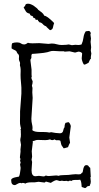

<svg xmlns="http://www.w3.org/2000/svg" viewBox="-20 -962 524 1013"><path d="M85.9 -374 92.8 -467.8V-500Q92.8 -505.9 91.8 -513.7L88.9 -548.8Q87.9 -557.6 88.4 -567.4Q88.9 -577.1 88.9 -584V-595.7Q88.9 -599.6 87.9 -605.5L85 -618.2L85.9 -627.9Q85.9 -632.8 84 -635.7Q82 -638.7 80.6 -644.5Q79.1 -650.4 80.1 -658.2Q81.1 -666 79.6 -670.4Q78.1 -674.8 75.7 -676.8Q73.2 -678.7 71.3 -681.2Q69.3 -683.6 68.8 -686.5Q68.4 -689.5 64.9 -692.9Q61.5 -696.3 54.2 -699.2Q46.9 -702.1 41 -707Q42 -713.9 41.5 -720.2Q41 -726.6 44.9 -734.4Q56.6 -738.3 69.8 -738.3Q83 -738.3 90.3 -732.9Q97.7 -727.5 106.9 -727.5Q116.2 -727.5 127 -736.3Q135.7 -733.4 151.4 -733.4L187.5 -734.4L235.4 -730.5L252.9 -732.4Q266.6 -732.4 279.3 -728.5Q292 -724.6 305.7 -724.6L329.1 -725.6L342.8 -727.5L359.4 -723.6L377 -725.6L393.6 -724.6Q401.4 -724.6 410.2 -727.5Q418 -744.1 420.4 -763.7Q422.9 -783.2 432.6 -796.9Q442.4 -798.8 447.8 -798.8Q453.1 -798.8 456.1 -793.9Q459 -789.1 459 -786.1L457 -780.3L460 -758.8L458 -741.2L460.9 -712.9L459 -695.3L461.9 -679.7L459 -660.2L460 -653.3Q455.1 -649.4 452.6 -642.6Q450.2 -635.7 447.3 -630.9Q441.4 -627.9 435.1 -624.5Q428.7 -621.1 424.8 -621.1Q420.9 -621.1 416 -633.8Q411.1 -646.5 411.1 -654.3L413.1 -675.8V-681.6Q405.3 -689.5 393.6 -689.5L376 -684.6L346.7 -691.4L322.3 -689.5Q319.3 -689.5 317.4 -691.4H297.9L261.7 -693.4Q251 -693.4 244.1 -690.9Q237.3 -688.5 229.5 -686.5Q221.7 -684.6 210.4 -683.1Q199.2 -681.6 188 -680.7Q176.8 -679.7 165.5 -678.7Q154.3 -677.7 149.4 -677.7Q144.5 -672.9 145.5 -665.5Q146.5 -658.2 144.5 -653.8Q142.6 -649.4 141.6 -649.4Q140.6 -649.4 140.6 -642.6L146.5 -594.7V-569.3L147.5 -555.7Q145.5 -555.7 145.5 -551.3Q145.5 -546.9 152.3 -533.2Q151.4 -529.3 151.4 -522.5L148.4 -509.8L151.4 -498L150.4 -474.6L152.3 -445.3L145.5 -335Q145.5 -320.3 149.4 -304.7Q153.3 -289.1 150.4 -275.4Q160.2 -265.6 190.9 -265.6Q221.7 -265.6 228.5 -264.6L240.2 -262.7L250 -264.6L272.5 -260.7L295.9 -258.8Q308.6 -258.8 312.5 -269.5Q315.4 -285.2 320.3 -290Q320.3 -303.7 325.2 -313.5L339.8 -317.4Q344.7 -317.4 349.1 -309.1Q353.5 -300.8 353.5 -295.9L345.7 -236.3L349.6 -209Q342.8 -197.3 338.9 -185.5Q333 -184.6 327.1 -182.1Q321.3 -179.7 315.4 -179.7Q313.5 -181.6 312 -185.1Q310.5 -188.5 307.1 -191.9Q303.7 -195.3 302.2 -203.6Q300.8 -211.9 298.8 -218.8Q292 -223.6 283.2 -222.2Q274.4 -220.7 268.6 -226.6Q260.7 -222.7 255.4 -222.7Q250 -222.7 244.1 -226.6Q232.4 -222.7 218.8 -222.7L186.5 -223.6H177.7Q170.9 -223.6 164.6 -220.7Q158.2 -217.8 156.2 -218.3Q154.3 -218.8 152.3 -216.8L153.3 -212.9L147.5 -164.1L149.4 -135.7L146.5 -119.1L149.4 -107.4L146.5 -63.5Q146.5 -32.2 167 -32.2L185.5 -34.2L209 -31.2Q216.8 -31.2 221.7 -36.1Q228.5 -33.2 237.3 -33.2L273.4 -36.1H279.3Q283.2 -36.1 287.1 -34.2Q297.9 -38.1 314.5 -38.1Q331.1 -38.1 341.3 -39.1Q351.6 -40 360.8 -41.5Q370.1 -43 378.9 -43L395.5 -42Q406.2 -42 408.7 -46.4Q411.1 -50.8 416 -52.7Q417 -56.6 418 -63.5Q421.9 -90.8 435.5 -90.8Q444.3 -90.8 446.8 -85.9Q449.2 -81.1 456.1 -76.2Q459 -41 459 -28.3Q457 -28.3 457 -26.4L459 -3.9Q459 6.8 454.1 14.6Q455.1 19.5 449.2 19.5Q443.4 19.5 439.9 22Q436.5 24.4 434.6 27.3Q432.6 30.3 427.7 30.3L411.1 24.4Q410.2 15.6 409.2 4.9Q408.2 -5.9 403.3 -13.7Q397.5 -12.7 391.6 -12.7H378.9Q359.4 -12.7 357.4 -6.8Q353.5 -8.8 349.1 -8.8Q344.7 -8.8 338.9 -4.9Q335.9 -7.8 331.1 -7.8L317.4 -6.8L306.6 -8.8L295.9 -6.8L279.3 -11.7Q269.5 -11.7 248 2.9L222.7 -3.9Q220.7 -3.9 219.2 -1.5Q217.8 1 213.9 1L183.6 -2.9L163.1 0H147.5Q122.1 0 113.3 6.8Q108.4 2.9 99.6 2.9L92.8 4.9L87.9 2.9Q80.1 2.9 70.8 8.8Q61.5 14.6 58.6 14.6Q39.1 14.6 39.1 -9.8V-14.6Q43 -22.5 60.5 -26.4Q78.1 -30.3 80.1 -30.3Q84 -38.1 85.4 -48.8Q86.9 -59.6 87.9 -66.4Q88.9 -73.2 88.9 -76.2L85.9 -93.8L88.9 -105.5L85.9 -113.3L87.9 -123L85 -131.8L87.9 -157.2Q88.9 -161.1 88.4 -164.6Q87.9 -168 87.9 -172.9L90.8 -198.2L86.9 -222.7Q86.9 -227.5 87.9 -231.4Q88.9 -235.4 89.8 -240.7Q90.8 -246.1 90.3 -252.4Q89.8 -258.8 89.8 -264.6V-275.4Q87.9 -275.4 87.9 -277.3L90.8 -284.2L87.9 -295.9Q85 -306.6 85.4 -323.7Q85.9 -340.8 85.9 -352.5ZM181.6 -910.2Q191.4 -903.3 200.2 -896.5Q209 -889.6 213.9 -878.9Q227.5 -878.9 263.7 -842.8Q263.7 -838.9 265.6 -838.9Q261.7 -831.1 259.8 -818.8Q257.8 -806.6 247.1 -803.7Q246.1 -802.7 244.6 -802.7Q243.2 -802.7 237.3 -808.6Q231.4 -814.5 228 -817.4Q224.6 -820.3 223.6 -823.2Q212.9 -826.2 206.1 -834.5Q199.2 -842.8 187.5 -844.7Q185.5 -848.6 182.6 -850.6Q179.7 -852.5 179.7 -857.4H168Q167 -865.2 162.6 -866.2Q158.2 -867.2 155.8 -869.1Q153.3 -871.1 154.3 -872.1Q156.2 -876 148.4 -877.9Q140.6 -879.9 139.2 -884.3Q137.7 -888.7 135.7 -890.6Q122.1 -892.6 116.2 -902.3Q110.4 -912.1 104.5 -922.9Q107.4 -924.8 106.9 -925.8Q106.4 -926.8 111.3 -928.7Q112.3 -930.7 114.3 -936.5Q116.2 -942.4 128.9 -942.4Q141.6 -942.4 159.7 -930.2Q177.7 -918 181.6 -910.2Z"/></svg>

Font: Mountains of Christmas
Style: Regular
Weight: 400
Designer: Crystal Kluge
Foundry: Font Diner, Inc DBA Tart Workshop
Version: Version 1.002